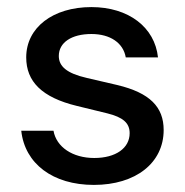

<svg xmlns="http://www.w3.org/2000/svg" viewBox="-20 -511 522 542"><path d="M245 11C363 11 442 -51 442 -144C442 -209 403 -249 311 -271L225 -291C168 -304 146 -324 146 -353C146 -391 182 -415 238 -415C291 -415 328 -390 335 -349H426C417 -434 343 -491 238 -491C129 -491 54 -433 54 -349C54 -281 98 -236 197 -212L283 -191C327 -180 346 -164 346 -135C346 -93 307 -65 246 -65C185 -65 139 -96 131 -142H40C50 -49 129 11 245 11Z"/></svg>

Font: UULA Sans Medium
Style: Regular
Weight: 500
Designer: Mohamed Gaber, Laura Garcia Mut
Foundry: Kief Type Foundry
Version: Version 3.006;hotconv 1.0.109;makeotfexe 2.5.65596